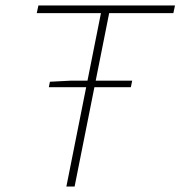

<svg xmlns="http://www.w3.org/2000/svg" viewBox="-20 -680 658 700"><path d="M158 -362 162 -382 240 -386H462L457 -362ZM222 0 348 -632H114L120 -660H618L612 -632H378L252 0Z"/></svg>

Font: Source Code Pro ExtraLight ExtraLight
Style: Italic
Weight: 250
Italic angle: -11°
Monospace: yes
Version: Version 1.016;hotconv 1.0.116;makeotfexe 2.5.65601